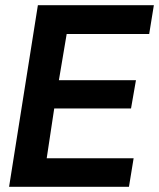

<svg xmlns="http://www.w3.org/2000/svg" viewBox="-20 -720 613 740"><path d="M15 0 126 -700H573L555 -589H237L207 -411H504L485 -302H189L160 -110H495L477 0Z"/></svg>

Font: Georama ExtraCondensed Thin SemiBold
Style: Italic
Weight: 600
Italic angle: -9°
Version: Version 1.001